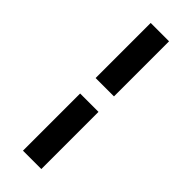

<svg xmlns="http://www.w3.org/2000/svg" viewBox="-227 -609 710 710"><g transform="rotate(45 128.0 -254.0)"><path d="M80 -588H176V-300H80ZM80 -219H176V80H80Z"/></g></svg>

Font: Gold Bold
Style: Regular
Weight: 400
Designer: jaiki
Version: Version 1.000